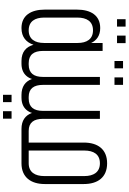

<svg xmlns="http://www.w3.org/2000/svg" viewBox="191 -924 856 1278"><g transform="rotate(90 619.0 -285.0)"><path d="M108 -693V-636H157V-693ZM217 -693V-636H267V-693ZM167 -524C82 -524 44 -461 44 -369V-155C44 -64 82 0 167 0C227 0 262 -32 278 -80C292 -30 326 0 386 0H407C410 0 411 -2 411 -4V-44C411 -47 410 -48 407 -48H401C344 -48 319 -82 319 -143V-540H266V-464C249 -500 217 -524 167 -524ZM266 -374V-150C266 -90 241 -48 182 -48C122 -48 97 -90 97 -151V-372C97 -434 122 -476 182 -476C241 -476 266 -434 266 -374Z M386 -676V-619H435V-676ZM495 -676V-619H545V-676ZM403 -48C402 -48 400 -47 400 -45V-3C400 -1 402 0 404 0C489 0 515 -65 515 -129L506 -69C522 -25 557 0 612 0H633C635 0 637 -1 637 -3V-45C637 -47 635 -48 633 -48H625C569 -48 545 -83 545 -143V-522H492V-143C492 -82 467 -48 410 -48Z M629 -48C628 -48 626 -47 626 -45V-3C626 -1 628 0 630 0C715 0 741 -65 741 -129L732 -69C748 -25 783 0 838 0H859C861 0 863 -1 863 -3V-45C863 -47 861 -48 859 -48H851C795 -48 771 -83 771 -143V-522H718V-143C718 -82 693 -48 636 -48ZM611 66V123H660V66ZM720 66V123H770V66Z M1067 -570C973 -570 929 -507 929 -415V-48H856C854 -48 853 -47 853 -45V-3C853 -1 854 0 856 0H1067C1161 0 1205 -64 1205 -155V-415C1205 -507 1161 -570 1067 -570ZM982 -48V-418C982 -480 1007 -522 1067 -522C1126 -522 1152 -480 1152 -418V-152C1152 -90 1126 -48 1067 -48Z"/></g></svg>

Font: Modon Arabic
Style: Regular
Weight: 400
Designer: Ahmedzaza
Foundry: Ahmedzaza
Version: Version 2.010